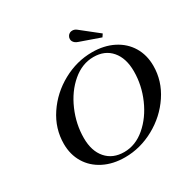

<svg xmlns="http://www.w3.org/2000/svg" viewBox="-190 -1046 1221 1233"><g transform="rotate(-30 421.0 -429.5)"><path d="M93 -263Q93 -376 157.5 -472.5Q222 -569 326 -626Q430 -683 543 -683Q632 -683 700 -648.5Q768 -614 805 -552.5Q842 -491 842 -411Q842 -299 777.5 -202.5Q713 -106 609 -49Q505 8 392 8Q303 8 235 -26.5Q167 -61 130 -122.5Q93 -184 93 -263ZM716 -443Q716 -540 668 -596Q620 -652 536 -652Q452 -652 380 -591Q308 -530 265.5 -432Q223 -334 223 -231Q223 -135 271.5 -79.5Q320 -24 404 -24Q488 -24 559.5 -85Q631 -146 673.5 -243Q716 -340 716 -443ZM499 -785Q476 -793 467 -810Q463 -817 463 -827Q463 -838 469 -848Q475 -858 485 -863Q493 -867 503 -867Q520 -867 534 -856L664 -753L650 -732Z"/></g></svg>

Font: Ibarra Real Nova
Style: Italic
Weight: 400
Italic angle: -22°
Designer: Jose Maria Ribagorda & Octavio Pardo
Foundry: Octavio Pardo
Version: Version 1.014